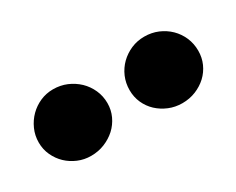

<svg xmlns="http://www.w3.org/2000/svg" viewBox="-40 -844 479 390"><g transform="rotate(-30 200.0 -649.0)"><path d="M174 -647.5Q174 -631.5 167.5 -617.5Q161 -603.5 149.8 -593.2Q138.5 -583 123.8 -577Q109 -571 92 -571Q76 -571 61.8 -577Q47.5 -583 36.8 -593.2Q26 -603.5 19.5 -617.5Q13 -631.5 13 -647.5Q13 -664 19.5 -678.5Q26 -693 36.8 -703.8Q47.5 -714.5 61.8 -720.8Q76 -727 92 -727Q109 -727 123.8 -720.8Q138.5 -714.5 149.8 -703.8Q161 -693 167.5 -678.5Q174 -664 174 -647.5ZM387 -647.5Q387 -631.5 380.8 -617.5Q374.5 -603.5 363.5 -593.2Q352.5 -583 337.8 -577Q323 -571 306 -571Q289.5 -571 275 -577Q260.5 -583 249.5 -593.2Q238.5 -603.5 232.2 -617.5Q226 -631.5 226 -647.5Q226 -664 232.2 -678.5Q238.5 -693 249.5 -703.8Q260.5 -714.5 275 -720.8Q289.5 -727 306 -727Q323 -727 337.8 -720.8Q352.5 -714.5 363.5 -703.8Q374.5 -693 380.8 -678.5Q387 -664 387 -647.5Z"/></g></svg>

Font: Lato 2
Style: Regular
Weight: 900
Designer: Lukasz Dziedzic with Adam Twardoch and Botio Nikoltchev
Foundry: tyPoland Lukasz Dziedzic
Version: Version 2.015; 2015-08-06; http://www.latofonts.com/